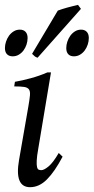

<svg xmlns="http://www.w3.org/2000/svg" viewBox="-20 -758 389 798"><path d="M240.2 -106.9Q207.5 -44.9 175.3 -12.5Q143.1 20 105 20Q39.6 20 59.1 -92.8L98.1 -316.9Q103 -345.2 104.5 -361.8Q106 -378.4 100.3 -386.5Q94.7 -394.5 80.3 -396.7Q65.9 -398.9 39.1 -398.9L42 -418Q72.8 -423.3 108.6 -433.1Q144.5 -442.9 176.8 -457H191.9L139.2 -141.1Q133.3 -108.4 132.6 -90.3Q131.8 -72.3 134 -63.5Q136.2 -54.7 141.1 -52.7Q146 -50.8 151.9 -50.8Q163.1 -50.8 181.9 -66.4Q200.7 -82 224.1 -122.1ZM136.2 -518.1Q128.9 -520.5 125 -523.4Q121.1 -526.4 113.3 -534.2L220.2 -713.9Q227.5 -716.8 238.3 -720.2Q249 -723.6 260.5 -726.8Q272 -730 283.4 -732.7Q294.9 -735.4 304.2 -737.8L316.4 -721.2ZM94.7 -600.1Q94.7 -586.4 90.3 -573Q85.9 -559.6 77.9 -548.6Q69.8 -537.6 58.3 -530.8Q46.9 -523.9 32.7 -523.9Q17.6 -523.9 9 -532.7Q0.5 -541.5 0.5 -558.1Q0.5 -571.3 4.9 -584.7Q9.3 -598.1 17.3 -609.4Q25.4 -620.6 36.9 -627.7Q48.3 -634.8 62.5 -634.8Q77.6 -634.8 86.2 -625.7Q94.7 -616.7 94.7 -600.1ZM349.1 -600.1Q349.1 -586.4 344.7 -573Q340.3 -559.6 332.3 -548.6Q324.2 -537.6 312.7 -530.8Q301.3 -523.9 287.1 -523.9Q272 -523.9 263.7 -532.7Q255.4 -541.5 255.4 -558.1Q255.4 -571.3 259.8 -584.7Q264.2 -598.1 272.2 -609.4Q280.3 -620.6 291.7 -627.7Q303.2 -634.8 316.9 -634.8Q332 -634.8 340.6 -625.7Q349.1 -616.7 349.1 -600.1Z"/></svg>

Font: Gentium Plus
Style: Italic
Weight: 400
Italic angle: -8°
Designer: J. Victor Gaultney, Annie Olsen, Iska Routamaa
Foundry: SIL International
Version: Version 1.510